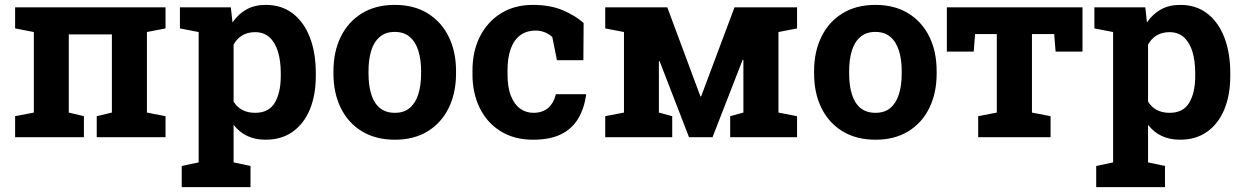

<svg xmlns="http://www.w3.org/2000/svg" viewBox="-20 -558 5057 781"><path d="M41.5 0V-85.4L117.7 -100.1V-427.7L41.5 -442.4V-528.3H653.3V-442.4L577.6 -427.7V-100.1L653.3 -85.4V0H373.5V-85.4L435.1 -100.1V-418H259.8V-100.1L321.3 -85.4V0Z M719.2 203.1V117.2L788.1 102.5V-427.7L711.9 -442.4V-528.3H918.9L925.8 -466.8Q949.2 -501 982.4 -519.5Q1015.6 -538.1 1061.5 -538.1Q1125.5 -538.1 1170.9 -503.2Q1216.3 -468.3 1240.5 -405.8Q1264.6 -343.3 1264.6 -259.8V-249.5Q1264.6 -171.4 1240.5 -113Q1216.3 -54.7 1170.7 -22.2Q1125 10.3 1060.5 10.3Q1018.1 10.3 985.6 -5.1Q953.1 -20.5 930.2 -50.3V102.5L999 117.2V203.1ZM1018.1 -99.1Q1072.8 -99.1 1097.4 -139.6Q1122.1 -180.2 1122.1 -249.5V-259.8Q1122.1 -310.1 1110.8 -347.4Q1099.6 -384.8 1076.4 -406Q1053.2 -427.2 1017.1 -427.2Q987.8 -427.2 965.6 -414.1Q943.4 -400.9 930.2 -376.5V-145Q943.4 -122.6 965.6 -110.8Q987.8 -99.1 1018.1 -99.1Z M1586.4 10.3Q1508.3 10.3 1452.1 -23.9Q1396 -58.1 1366.2 -118.9Q1336.4 -179.7 1336.4 -258.8V-269Q1336.4 -347.7 1366.2 -408.4Q1396 -469.2 1451.9 -503.7Q1507.8 -538.1 1585.4 -538.1Q1664.1 -538.1 1719.7 -503.7Q1775.4 -469.2 1805.2 -408.7Q1835 -348.1 1835 -269V-258.8Q1835 -179.7 1805.2 -118.9Q1775.4 -58.1 1719.7 -23.9Q1664.1 10.3 1586.4 10.3ZM1586.4 -99.1Q1623.5 -99.1 1647 -119.1Q1670.4 -139.2 1681.6 -175Q1692.9 -210.9 1692.9 -258.8V-269Q1692.9 -315.9 1681.6 -351.8Q1670.4 -387.7 1646.7 -408Q1623 -428.2 1585.4 -428.2Q1548.8 -428.2 1524.9 -408Q1501 -387.7 1490 -351.8Q1479 -315.9 1479 -269V-258.8Q1479 -210.9 1490 -174.8Q1501 -138.7 1524.9 -118.9Q1548.8 -99.1 1586.4 -99.1Z M2148.4 10.3Q2072.3 10.3 2016.8 -23.9Q1961.4 -58.1 1931.6 -118.4Q1901.9 -178.7 1901.9 -256.3V-271Q1901.9 -349.1 1932.1 -409.2Q1962.4 -469.2 2017.6 -503.7Q2072.8 -538.1 2147.5 -538.1Q2218.8 -538.1 2270.3 -515.9Q2321.8 -493.7 2354 -464.4L2353 -313H2245.6L2226.6 -407.2Q2214.8 -418.9 2196.8 -426.3Q2178.7 -433.6 2160.2 -433.6Q2121.1 -433.6 2095.5 -414.1Q2069.8 -394.5 2057.1 -358.4Q2044.4 -322.3 2044.4 -271V-256.3Q2044.4 -202.1 2058.6 -167.2Q2072.8 -132.3 2096.4 -115.7Q2120.1 -99.1 2149.4 -99.1Q2187 -99.1 2209.7 -118.9Q2232.4 -138.7 2241.2 -174.8H2362.8L2364.3 -171.9Q2356 -115.7 2331.3 -74.7Q2306.6 -33.7 2262 -11.7Q2217.3 10.3 2148.4 10.3Z M2441.9 0V-85.4L2518.1 -100.1V-427.7L2441.9 -442.4V-528.3H2518.1H2694.3L2829.1 -166H2832L2967.8 -528.3H3146.5H3222.2V-442.4L3146.5 -427.7V-100.1L3222.2 -85.4V0H2950.2V-85.4L3003.9 -100.1V-314.5L3001 -314.9L2878.4 0H2782.7L2663.1 -309.1L2660.2 -308.6V-100.1L2714.4 -85.4V0Z M3541.5 10.3Q3463.4 10.3 3407.2 -23.9Q3351.1 -58.1 3321.3 -118.9Q3291.5 -179.7 3291.5 -258.8V-269Q3291.5 -347.7 3321.3 -408.4Q3351.1 -469.2 3407 -503.7Q3462.9 -538.1 3540.5 -538.1Q3619.1 -538.1 3674.8 -503.7Q3730.5 -469.2 3760.3 -408.7Q3790 -348.1 3790 -269V-258.8Q3790 -179.7 3760.3 -118.9Q3730.5 -58.1 3674.8 -23.9Q3619.1 10.3 3541.5 10.3ZM3541.5 -99.1Q3578.6 -99.1 3602.1 -119.1Q3625.5 -139.2 3636.7 -175Q3647.9 -210.9 3647.9 -258.8V-269Q3647.9 -315.9 3636.7 -351.8Q3625.5 -387.7 3601.8 -408Q3578.1 -428.2 3540.5 -428.2Q3503.9 -428.2 3480 -408Q3456.1 -387.7 3445.1 -351.8Q3434.1 -315.9 3434.1 -269V-258.8Q3434.1 -210.9 3445.1 -174.8Q3456.1 -138.7 3480 -118.9Q3503.9 -99.1 3541.5 -99.1Z M3959 0V-85.4L4034.7 -100.1V-419.4H3946.3L3940.9 -348.1H3831.5V-528.3H4383.3V-348.1H4273.9L4268.1 -419.4H4177.7V-100.1L4253.4 -85.4V0Z M4439 203.1V117.2L4507.8 102.5V-427.7L4431.6 -442.4V-528.3H4638.7L4645.5 -466.8Q4668.9 -501 4702.1 -519.5Q4735.4 -538.1 4781.2 -538.1Q4845.2 -538.1 4890.6 -503.2Q4936 -468.3 4960.2 -405.8Q4984.4 -343.3 4984.4 -259.8V-249.5Q4984.4 -171.4 4960.2 -113Q4936 -54.7 4890.4 -22.2Q4844.7 10.3 4780.3 10.3Q4737.8 10.3 4705.3 -5.1Q4672.9 -20.5 4649.9 -50.3V102.5L4718.8 117.2V203.1ZM4737.8 -99.1Q4792.5 -99.1 4817.1 -139.6Q4841.8 -180.2 4841.8 -249.5V-259.8Q4841.8 -310.1 4830.6 -347.4Q4819.3 -384.8 4796.1 -406Q4772.9 -427.2 4736.8 -427.2Q4707.5 -427.2 4685.3 -414.1Q4663.1 -400.9 4649.9 -376.5V-145Q4663.1 -122.6 4685.3 -110.8Q4707.5 -99.1 4737.8 -99.1Z"/></svg>

Font: Robotiche
Style: Bold
Weight: 700
Designer: Google
Version: Version 2.001